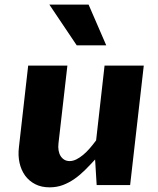

<svg xmlns="http://www.w3.org/2000/svg" viewBox="-20 -802 686 832"><path d="M543.9 0H398.9L392.1 -110.8Q370.6 -87.4 348.9 -65.7Q327.1 -43.9 303.2 -27.1Q279.3 -10.3 252.7 -0.2Q226.1 9.8 194.8 9.8Q159.2 9.8 132.6 -3.9Q106 -17.6 88.9 -41Q71.8 -64.5 64.7 -96.2Q57.6 -127.9 62 -164.1L102.1 -517.6H272L233.4 -180.7Q231.4 -164.1 233.9 -149.9Q236.3 -135.7 242.9 -125.5Q249.5 -115.2 259.3 -109.6Q269 -104 281.7 -104Q295.9 -104 310.8 -111.3Q325.7 -118.7 340.3 -130.9Q355 -143.1 369.1 -159.4Q383.3 -175.8 396.5 -193.8L433.1 -517.6H603ZM312.5 -605.5 193.8 -782.2H363.8L440.4 -605.5Z"/></svg>

Font: Proza Libre
Style: Bold Italic
Weight: 700
Designer: Jasper de Waard
Foundry: Jasper de Waard
Version: Version 1.000; ttfautohint (v1.4.1.8-43bc)